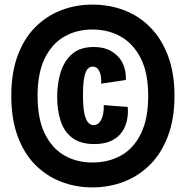

<svg xmlns="http://www.w3.org/2000/svg" viewBox="-20 -699 806 833"><path d="M381 114Q308 114 244 89Q180 64 131.5 14.5Q83 -35 56 -109.5Q29 -184 29 -283Q29 -382 56 -456Q83 -530 131.5 -579.5Q180 -629 244 -654Q308 -679 381 -679Q455 -679 519 -654.5Q583 -630 632 -580.5Q681 -531 709 -456.5Q737 -382 737 -283Q737 -184 709 -109.5Q681 -35 632 14.5Q583 64 518.5 89Q454 114 381 114ZM381 6Q451 6 505.5 -24.5Q560 -55 591.5 -119.5Q623 -184 623 -283Q623 -382 591 -445.5Q559 -509 504.5 -540Q450 -571 381 -571Q312 -571 258.5 -540Q205 -509 174 -445.5Q143 -382 143 -283Q143 -184 174 -120Q205 -56 258.5 -25Q312 6 381 6ZM389 -74Q329 -74 293.5 -101Q258 -128 243 -174.5Q228 -221 228 -279Q228 -336 243 -385Q258 -434 292.5 -464.5Q327 -495 386 -495Q435 -495 467 -474.5Q499 -454 513.5 -422Q528 -390 526 -352L419 -336Q421 -368 411.5 -389Q402 -410 382 -410Q372 -410 364 -403.5Q356 -397 350.5 -382Q345 -367 342.5 -343.5Q340 -320 340 -287Q340 -241 345 -212.5Q350 -184 360.5 -170Q371 -156 386 -156Q402 -156 412 -168.5Q422 -181 426.5 -200.5Q431 -220 430 -243L534 -235Q537 -207 531 -178Q525 -149 508.5 -125.5Q492 -102 462.5 -88Q433 -74 389 -74Z"/></svg>

Font: Bricolage Grotesque 24pt Condensed
Style: Bold
Weight: 700
Width: 3
Designer: Mathieu Triay
Foundry: Atelier Triay
Version: Version 1.001;gftools[0.9.33.dev8+g029e19f]